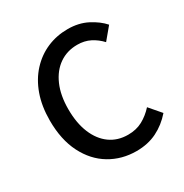

<svg xmlns="http://www.w3.org/2000/svg" viewBox="-159 -792 891 930"><g transform="rotate(-30 287.0 -327.5)"><path d="M341 12Q259 12 193 -27.5Q127 -67 88.5 -143Q50 -219 50 -326Q50 -406 72.5 -469Q95 -532 136 -576.5Q177 -621 230.5 -644Q284 -667 346 -667Q407 -667 454.5 -642.5Q502 -618 531 -585L476 -519Q451 -546 419.5 -562Q388 -578 348 -578Q291 -578 247.5 -548Q204 -518 179.5 -462Q155 -406 155 -329Q155 -251 178.5 -194.5Q202 -138 244.5 -107.5Q287 -77 345 -77Q391 -77 426 -96Q461 -115 490 -147L545 -83Q506 -38 455.5 -13Q405 12 341 12Z"/></g></svg>

Font: Assistant ExtraLight SemiBold
Style: Regular
Weight: 600
Version: Version 3.000